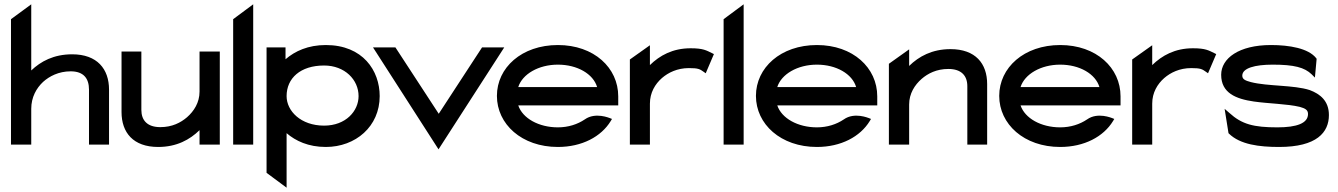

<svg xmlns="http://www.w3.org/2000/svg" viewBox="-20 -671 6210 891"><path d="M31 0H125V-166C125 -220 149 -262 180 -291C209 -317 252 -340 308 -340C368 -340 393 -307 393 -255V0H486V-255C486 -351 431 -419 315 -419C229 -419 169 -386 125 -344V-651L31 -582Z M544 -151C544 -56 598 11 714 11C800 11 861 -23 906 -67V0H1000V-432H906V-246C906 -195 880 -155 848 -127C819 -102 779 -81 724 -81C664 -81 636 -112 636 -161V-432H544Z M1062 0H1155V-651L1062 -582Z M1217 131 1310 200V-53C1352 -17 1411 11 1492 11C1630 11 1742 -84 1742 -225C1742 -343 1664 -462 1492 -462C1410 -462 1349 -434 1305 -396V-451H1217ZM1310 -225C1310 -308 1374 -367 1484 -367C1580 -367 1644 -301 1644 -225C1644 -156 1585 -88 1484 -88C1376 -88 1310 -156 1310 -225Z M1711 -451 2015 22 2320 -451H2217L2016 -143L1815 -451Z M2286 -226C2286 -95 2401 11 2569 11C2681 11 2770 -37 2814 -109L2820 -119L2810 -123C2809 -123 2743 -152 2694 -117C2660 -94 2617 -80 2569 -80C2480 -80 2405 -122 2385 -182H2849V-224C2849 -356 2737 -462 2569 -462C2401 -462 2286 -357 2286 -226ZM2385 -267C2404 -327 2479 -371 2569 -371C2659 -371 2733 -328 2751 -267Z M2903 0H2996V-190C2996 -241 3020 -281 3052 -309C3081 -334 3123 -355 3177 -355C3221 -355 3228 -350 3245 -338L3255 -331L3293 -420L3285 -424C3258 -437 3244 -447 3185 -447C3101 -447 3041 -413 2996 -369V-461L2903 -395Z M3338 0H3431V-651L3338 -582Z M3488 -226C3488 -95 3603 11 3771 11C3883 11 3972 -37 4016 -109L4022 -119L4012 -123C4011 -123 3945 -152 3896 -117C3862 -94 3819 -80 3771 -80C3682 -80 3607 -122 3587 -182H4051V-224C4051 -356 3939 -462 3771 -462C3603 -462 3488 -357 3488 -226ZM3587 -267C3606 -327 3681 -371 3771 -371C3861 -371 3935 -328 3953 -267Z M4105 0H4199V-186C4199 -237 4225 -277 4257 -305C4286 -330 4326 -351 4381 -351C4441 -351 4469 -320 4469 -271V0H4561V-281C4561 -376 4507 -443 4391 -443C4305 -443 4244 -409 4199 -365V-442L4105 -375Z M4617 -226C4617 -95 4732 11 4900 11C5012 11 5101 -37 5145 -109L5151 -119L5141 -123C5140 -123 5074 -152 5025 -117C4991 -94 4948 -80 4900 -80C4811 -80 4736 -122 4716 -182H5180V-224C5180 -356 5068 -462 4900 -462C4732 -462 4617 -357 4617 -226ZM4716 -267C4735 -327 4810 -371 4900 -371C4990 -371 5064 -328 5082 -267Z M5234 0H5327V-190C5327 -241 5351 -281 5383 -309C5412 -334 5454 -355 5508 -355C5552 -355 5559 -350 5576 -338L5586 -331L5624 -420L5616 -424C5589 -437 5575 -447 5516 -447C5432 -447 5372 -413 5327 -369V-461L5234 -395Z M5647 -324C5647 -239 5716 -212 5798 -200C5867 -190 5954 -189 6012 -175C6037 -168 6050 -161 6050 -142C6050 -99 5998 -80 5908 -80C5798 -80 5743 -94 5685 -147L5663 -166L5681 -53L5683 -51C5735 0 5824 11 5916 11C6091 11 6147 -57 6147 -137C6147 -203 6106 -235 6058 -253C5984 -277 5863 -270 5785 -290C5759 -297 5745 -303 5745 -320C5745 -355 5804 -371 5886 -371C5986 -371 6034 -358 6067 -326L6082 -311L6090 -398L6088 -401C6052 -447 5963 -462 5878 -462C5729 -462 5647 -400 5647 -324Z"/></svg>

Font: Charger Pro
Style: ExBdSuExt
Weight: 400
Designer: Jasper
Foundry: Cannot Into Space Fonts
Version: Version 1.09